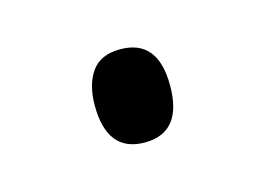

<svg xmlns="http://www.w3.org/2000/svg" viewBox="-34 -442 271 197"><g transform="rotate(-15 101.5 -343.5)"><path d="M62 -344Q62 -366 71.5 -379.5Q81 -393 102 -393Q142 -393 142 -344Q142 -294 102 -294Q62 -294 62 -344Z"/></g></svg>

Font: Noto Sans Tamil ExtraCondensed Light
Style: Regular
Weight: 300
Width: 2
Designer: Jelle Bosma - Monotype Design Team
Foundry: Monotype Imaging Inc.
Version: Version 2.004; ttfautohint (v1.8.4.7-5d5b)